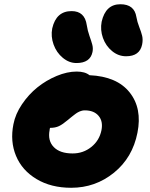

<svg xmlns="http://www.w3.org/2000/svg" viewBox="-20 -869 704 901"><path d="M571.8 -605Q535.6 -605 506.1 -629.2Q476.6 -653.3 463.1 -690.9Q449.7 -728.5 457 -767.1Q475.6 -849.1 544.9 -849.1Q610.8 -849.1 620.1 -789.1Q624 -766.1 633.3 -742.7Q642.6 -719.2 647 -701.2Q651.4 -683.1 647 -660.2Q635.7 -605 571.8 -605ZM338.9 -573.2Q304.2 -573.2 274.7 -597.7Q245.1 -622.1 231.4 -660.2Q217.8 -698.2 225.1 -735.8Q243.7 -816.9 315.9 -816.9Q377.9 -816.9 387.2 -751Q391.1 -725.1 399.9 -700.4Q408.7 -675.8 413.1 -659.2Q417.5 -642.6 414.1 -625Q403.3 -573.2 338.9 -573.2ZM314 12.2Q219.7 12.2 151.6 -28.6Q83.5 -69.3 55.2 -137.5Q26.9 -205.6 43 -286.1Q52.2 -334 83.3 -379.9Q114.3 -425.8 155.5 -459Q196.8 -492.2 246.1 -512.7Q295.4 -533.2 339.8 -533.2Q378.9 -533.2 399.9 -516.1Q528.8 -510.3 588.4 -435.3Q647.9 -360.4 625 -246.1Q602.1 -129.4 514.9 -58.6Q427.7 12.2 314 12.2ZM212.9 -258.8Q203.1 -209 232.2 -179Q261.2 -148.9 320.8 -148.9Q370.6 -148.9 408.4 -179.2Q446.3 -209.5 456.1 -257.8Q464.4 -299.8 442.6 -325.4Q420.9 -351.1 377.9 -351.1Q373.5 -351.1 369.4 -350.6Q365.2 -350.1 360.8 -348.4Q356.4 -346.7 353.3 -345.7Q350.1 -344.7 345 -341.6Q339.8 -338.4 337.2 -336.7Q334.5 -335 328.6 -330.3Q322.8 -325.7 320.1 -323.7Q317.4 -321.8 310.1 -315.7Q302.7 -309.6 299.8 -307.1Q273.9 -285.2 256.6 -277.1Q239.3 -269 215.8 -269H214.8Q212.9 -263.2 212.9 -258.8Z"/></svg>

Font: Shantell Sans Normal
Style: Italic
Weight: 800
Italic angle: -11.31°
Designer: Stephen Nixon, Anya Danilova, Shantell Martin
Foundry: Arrow Type
Version: Version 1.006;[559af2be0]